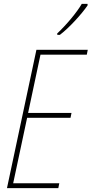

<svg xmlns="http://www.w3.org/2000/svg" viewBox="-20 -971 473 991"><path d="M275 -798 276 -791H289C338 -828 402 -899 432 -943V-951H402C378 -909 324 -844 275 -798ZM16 0H281L286 -25H48L120 -363H344L349 -388H125L189 -689H428L433 -714H168Z"/></svg>

Font: Noto Sans Condensed Thin
Style: Italic
Weight: 100
Width: 3
Italic angle: -12°
Designer: Monotype Design Team
Foundry: Monotype Imaging Inc.
Version: Version 2.013